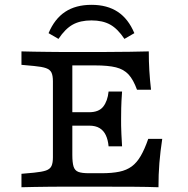

<svg xmlns="http://www.w3.org/2000/svg" viewBox="-20 -787 790 807"><path d="M234.7 -2.4Q210.5 -2.4 181.4 -2Q152.3 -1.6 123.2 -1.2Q94.1 -0.8 70.2 0V-56.5L122.8 -61.2Q156.3 -64.5 173.4 -70.4Q190.5 -76.4 196.5 -89.4Q202.4 -102.3 202.4 -125.8V-445.2Q202.4 -468.7 196.5 -481.6Q190.5 -494.5 173.4 -500.6Q156.3 -506.6 122.8 -509.7L70.2 -514.5V-571Q94.1 -570.2 123.2 -569.8Q152.3 -569.4 181.4 -569Q210.5 -568.5 234.7 -568.5H244.4H419.6Q480 -568.5 525.4 -569.4Q570.7 -570.2 605.4 -571Q605.3 -529.4 607.7 -490.2Q610 -451.1 614.8 -409.7H555.9Q540.5 -452 520.5 -473.8Q500.4 -495.6 467.5 -503.9Q434.5 -512.1 378.9 -512.1H284V-136.1Q284 -103.9 289.2 -87Q294.4 -70.2 309.4 -64.5Q324.3 -58.9 353.3 -58.9H406.4Q451 -58.9 481.6 -65.3Q512.3 -71.7 533.7 -87.5Q555.1 -103.3 571.4 -131.4Q587.8 -159.4 603.1 -203.4H661.9Q653.9 -150.9 649.9 -102Q646 -53.2 646.1 0Q602.4 -1.6 544.8 -2Q487.2 -2.4 411.6 -2.4H244.4ZM248.9 -258.9V-315.3H439.5V-258.9ZM436.4 -172Q434 -199 424.9 -218.4Q415.9 -237.9 398.8 -248.4Q381.8 -258.9 354.4 -258.9V-315.3Q395.4 -315.3 413.8 -338.7Q432.3 -362.2 436.4 -402.2H493.1Q489.9 -357.1 489.5 -332.7Q489 -308.3 489 -287.1Q489 -273.5 489.1 -258.2Q489.1 -243 490.3 -222.5Q491.5 -202 493.1 -172ZM364.5 -766.7Q430.6 -766.7 475.1 -737.2Q519.5 -707.8 544.7 -647.6L503 -623.5Q474.7 -666.1 443.1 -683.6Q411.5 -701.2 364.5 -701.2Q317.4 -701.2 285.8 -683.6Q254.2 -666.1 225.8 -623.5L184.1 -647.6Q209.4 -707.8 253.8 -737.2Q298.3 -766.7 364.5 -766.7Z"/></svg>

Font: Playfair 5pt SemiExpanded Light
Style: Regular
Weight: 300
Width: 6
Designer: Claus Eggers Sørensen
Foundry: Claus Eggers Sørensen
Version: Version 2.203